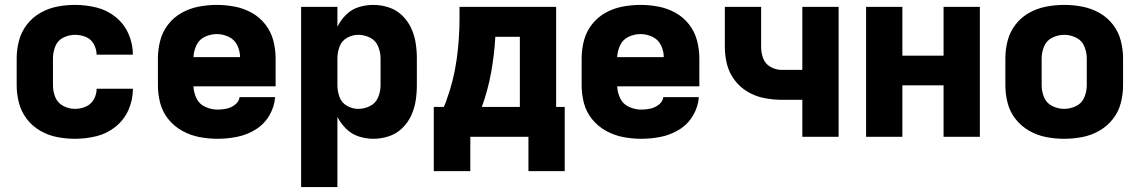

<svg xmlns="http://www.w3.org/2000/svg" viewBox="-20 -558 4648 783"><path d="M286 8Q330 8 373 -2.5Q416 -13 451 -41Q486 -69 504 -110Q522 -151 522 -195V-196H374V-195Q374 -173 362.5 -152.5Q351 -132 329.5 -123Q308 -114 286 -114Q261 -114 238 -126Q215 -138 205.5 -161.5Q196 -185 196 -210V-320Q196 -345 205.5 -369Q215 -393 238 -404.5Q261 -416 286 -416Q308 -416 329.5 -407.5Q351 -399 362.5 -378Q374 -357 374 -335H522Q522 -379 504 -420Q486 -461 451 -489Q416 -517 373 -527.5Q330 -538 286 -538Q249 -538 213 -531Q177 -524 144.5 -505.5Q112 -487 89.5 -457.5Q67 -428 57.5 -392.5Q48 -357 48 -320V-210Q48 -173 57.5 -137.5Q67 -102 89.5 -72.5Q112 -43 144.5 -24.5Q177 -6 213 1Q249 8 286 8Z M867 8Q907 8 947 0Q987 -8 1022 -29.5Q1057 -51 1078 -86.5Q1099 -122 1102 -162H957Q955 -144 939 -131.5Q923 -119 904.5 -115Q886 -111 867 -111Q842 -111 817.5 -122Q793 -133 781.5 -156.5Q770 -180 769 -206H1104V-320Q1104 -357 1094.5 -393Q1085 -429 1062 -458.5Q1039 -488 1006.5 -506Q974 -524 937.5 -531Q901 -538 864 -538Q827 -538 790.5 -531Q754 -524 721.5 -506Q689 -488 666 -458.5Q643 -429 633.5 -393Q624 -357 624 -320V-210Q624 -173 633.5 -137Q643 -101 667 -71.5Q691 -42 724 -24Q757 -6 793.5 1Q830 8 867 8ZM769 -325Q770 -350 781 -373.5Q792 -397 815.5 -408Q839 -419 864 -419Q889 -419 912.5 -408Q936 -397 947.5 -373.5Q959 -350 959 -325Z M1208 205H1356V-81Q1370 -54 1392 -32.5Q1414 -11 1443 -1.5Q1472 8 1503 8Q1534 8 1565 -2Q1596 -12 1619.5 -34.5Q1643 -57 1656.5 -86Q1670 -115 1675 -146.5Q1680 -178 1680 -210V-320Q1680 -352 1675 -383.5Q1670 -415 1656.5 -444Q1643 -473 1619.5 -495.5Q1596 -518 1565 -528Q1534 -538 1503 -538Q1472 -538 1443 -529Q1414 -520 1392 -498.5Q1370 -477 1356 -449V-530H1208ZM1441 -114Q1417 -114 1395 -126.5Q1373 -139 1364.5 -162.5Q1356 -186 1356 -210V-320Q1356 -344 1364.5 -367.5Q1373 -391 1395 -403.5Q1417 -416 1441 -416Q1466 -416 1489 -404.5Q1512 -393 1522 -369Q1532 -345 1532 -320V-210Q1532 -185 1522 -161Q1512 -137 1489 -125.5Q1466 -114 1441 -114Z M2283 140V-122H2248V-530H1854V-483Q1854 -398 1842 -313.5Q1830 -229 1801 -150V-149Q1798 -142 1796 -136L1790 -122H1749V0H2135V140ZM1945 -122Q1970 -191 1983 -263Q1996 -335 2000 -408H2100V-122ZM1898 140V0H1749V140Z M2595 8Q2635 8 2675 0Q2715 -8 2750 -29.5Q2785 -51 2806 -86.5Q2827 -122 2830 -162H2685Q2683 -144 2667 -131.5Q2651 -119 2632.5 -115Q2614 -111 2595 -111Q2570 -111 2545.5 -122Q2521 -133 2509.5 -156.5Q2498 -180 2497 -206H2832V-320Q2832 -357 2822.5 -393Q2813 -429 2790 -458.5Q2767 -488 2734.5 -506Q2702 -524 2665.5 -531Q2629 -538 2592 -538Q2555 -538 2518.5 -531Q2482 -524 2449.5 -506Q2417 -488 2394 -458.5Q2371 -429 2361.5 -393Q2352 -357 2352 -320V-210Q2352 -173 2361.5 -137Q2371 -101 2395 -71.5Q2419 -42 2452 -24Q2485 -6 2521.5 1Q2558 8 2595 8ZM2497 -325Q2498 -350 2509 -373.5Q2520 -397 2543.5 -408Q2567 -419 2592 -419Q2617 -419 2640.5 -408Q2664 -397 2675.5 -373.5Q2687 -350 2687 -325Z M3252 0H3400V-530H3252V-273H3168Q3144 -273 3122.5 -285Q3101 -297 3092.5 -319.5Q3084 -342 3084 -366V-530H2936V-366Q2936 -330 2945 -295Q2954 -260 2976 -231Q2998 -202 3029.5 -183.5Q3061 -165 3096.5 -158Q3132 -151 3168 -151H3252Z M3512 0H3660V-210H3828V0H3976V-530H3828V-331H3660V-530H3512Z M4320 8Q4357 8 4393.5 1Q4430 -6 4462.5 -24.5Q4495 -43 4518 -72Q4541 -101 4550.5 -137Q4560 -173 4560 -210V-320Q4560 -357 4550.5 -393Q4541 -429 4518 -458.5Q4495 -488 4462.5 -506Q4430 -524 4393.5 -531Q4357 -538 4320 -538Q4283 -538 4246.5 -531Q4210 -524 4177.5 -506Q4145 -488 4122 -458.5Q4099 -429 4089.5 -393Q4080 -357 4080 -320V-210Q4080 -173 4089.5 -137Q4099 -101 4122 -72Q4145 -43 4177.5 -24.5Q4210 -6 4246.5 1Q4283 8 4320 8ZM4320 -114Q4295 -114 4271.5 -125.5Q4248 -137 4238 -161Q4228 -185 4228 -210V-320Q4228 -345 4238 -369Q4248 -393 4271.5 -404.5Q4295 -416 4320 -416Q4345 -416 4368.5 -404.5Q4392 -393 4402 -369Q4412 -345 4412 -320V-210Q4412 -185 4402 -161Q4392 -137 4368.5 -125.5Q4345 -114 4320 -114Z"/></svg>

Font: Iosevka Sparkle Heavy
Style: Regular
Weight: 900
Designer: Belleve Invis
Foundry: Belleve Invis
Version: Version 4.5.0; ttfautohint (v1.8.3)